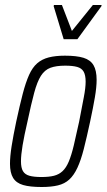

<svg xmlns="http://www.w3.org/2000/svg" viewBox="-20 -741 427 769"><path d="M147 8Q100 8 72.5 0Q45 -8 32.5 -28.5Q20 -49 20 -85Q20 -114 26.5 -155.5Q33 -197 45 -254Q59 -319 71 -365Q83 -411 96.5 -441Q110 -471 129 -487.5Q148 -504 175 -511Q202 -518 240 -518Q287 -518 314.5 -509.5Q342 -501 354.5 -480Q367 -459 367 -421Q367 -392 360 -351Q353 -310 341 -254Q327 -189 315.5 -144Q304 -99 290 -69Q276 -39 257.5 -22Q239 -5 212 1.5Q185 8 147 8ZM146 -32Q176 -32 196 -37Q216 -42 230.5 -55.5Q245 -69 255.5 -94Q266 -119 275.5 -158.5Q285 -198 297 -254Q308 -312 315.5 -350.5Q323 -389 323 -414Q323 -440 315 -454Q307 -468 289 -473Q271 -478 241 -478Q205 -478 182 -469.5Q159 -461 144 -437.5Q129 -414 117 -369.5Q105 -325 90 -254Q77 -198 70.5 -159Q64 -120 64 -95Q64 -69 72 -55.5Q80 -42 98 -37Q116 -32 146 -32ZM235 -584 195 -716 196 -721H228L268 -617L352 -721H387L386 -716L290 -584Z"/></svg>

Font: Saira Condensed ExtraLight
Style: Italic
Weight: 250
Width: 3
Italic angle: -12°
Designer: Hector Gatti with collaboration of the Omnibus-Type team
Foundry: Omnibus-Type
Version: Version 1.101